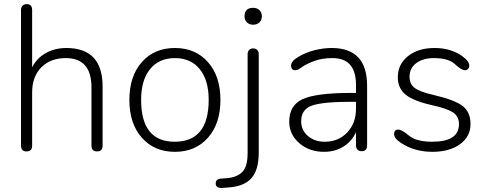

<svg xmlns="http://www.w3.org/2000/svg" viewBox="-20 -730 2359 932"><path d="M109 5Q82 5 82 -23V-682Q82 -695 89.5 -702.5Q97 -710 109 -710Q136 -710 136 -682V-382L124 -373Q143 -434 191 -465.5Q239 -497 302 -497Q478 -497 478 -310V-23Q478 5 451 5Q424 5 424 -23V-306Q424 -448 299 -448Q225 -448 180.5 -403Q136 -358 136 -281V-23Q136 5 109 5Z M829 7Q729 7 668.5 -61.5Q608 -130 608 -245Q608 -360 668.5 -428.5Q729 -497 829 -497Q929 -497 989.5 -428.5Q1050 -360 1050 -245Q1050 -130 989.5 -61.5Q929 7 829 7ZM828 -42Q993 -42 993 -245Q993 -341 949.5 -394.5Q906 -448 829 -448Q752 -448 708.5 -394.5Q665 -341 665 -245Q665 -42 828 -42Z M1062 182Q1027 185 1027 160Q1027 139 1053 137L1080 135Q1130 131 1156 105Q1182 79 1182 12V-467Q1182 -480 1189.5 -487.5Q1197 -495 1209 -495Q1221 -495 1228.5 -487.5Q1236 -480 1236 -467V10Q1236 96 1200 135.5Q1164 175 1089 180ZM1209 -610Q1191 -610 1179 -621Q1167 -632 1167 -651Q1167 -692 1209 -692Q1227 -692 1239 -681Q1251 -670 1251 -651Q1251 -632 1239 -621Q1227 -610 1209 -610Z M1553 7Q1482 7 1433.5 -34.5Q1385 -76 1384 -137Q1383 -218 1448.5 -248.5Q1514 -279 1687 -279H1719V-236H1689Q1544 -236 1493 -217Q1442 -198 1442 -142Q1442 -98 1474.5 -70Q1507 -42 1556 -42Q1623 -42 1665.5 -87Q1708 -132 1708 -202V-318Q1708 -448 1594 -448Q1544 -448 1507.5 -434.5Q1471 -421 1451 -408Q1440 -400 1431 -394.5Q1422 -389 1414 -389Q1393 -389 1393 -412Q1393 -433 1428 -454Q1463 -475 1506 -486Q1549 -497 1590 -497Q1762 -497 1762 -314V-24Q1762 4 1735 4Q1723 4 1715.5 -3.5Q1708 -11 1708 -24V-129L1720 -123Q1704 -60 1659 -26.5Q1614 7 1553 7Z M2079 7Q1992 7 1927 -36Q1893 -58 1893 -79Q1893 -101 1913 -101Q1930 -101 1965.5 -71.5Q2001 -42 2079 -42Q2208 -42 2208 -128Q2208 -164 2180 -183.5Q2152 -203 2075 -220Q1986 -240 1948.5 -271Q1911 -302 1911 -355Q1911 -418 1960.5 -457.5Q2010 -497 2089 -497Q2168 -497 2223 -458Q2258 -433 2258 -411Q2258 -402 2252 -395.5Q2246 -389 2238 -389Q2220 -389 2188.5 -418.5Q2157 -448 2086 -448Q2033 -448 2000.5 -423.5Q1968 -399 1968 -358Q1968 -322 1993 -303Q2018 -284 2089 -268Q2190 -244 2227 -214.5Q2264 -185 2264 -128Q2264 -67 2213 -30Q2162 7 2079 7Z"/></svg>

Font: Nunito VF Beta Light
Style: Regular
Weight: 300
Designer: Vernon Adams
Foundry: newtypography
Version: Version 3.001